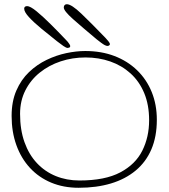

<svg xmlns="http://www.w3.org/2000/svg" viewBox="-20 -838 798 909"><path d="M352.5 51Q280.5 51 222 26.5Q163.5 2 121.8 -43.2Q80 -88.5 57.5 -151Q35 -213.5 35 -289Q35 -358 57.5 -409.5Q80 -461 117.5 -496.8Q155 -532.5 200.8 -554.5Q246.5 -576.5 294 -586.5Q341.5 -596.5 383.5 -596.5Q459.5 -596.5 521.8 -572.8Q584 -549 629 -505.5Q674 -462 698.2 -402.5Q722.5 -343 722.5 -271Q722.5 -191.5 696.8 -131.2Q671 -71 622.2 -30.5Q573.5 10 505.5 30.5Q437.5 51 352.5 51ZM356 16.5Q477 16.5 549.2 -21.8Q621.5 -60 653.8 -124.8Q686 -189.5 686 -268.5Q686 -341.5 662.8 -397.2Q639.5 -453 598 -490.5Q556.5 -528 502 -547Q447.5 -566 385 -566Q323 -566 267.2 -547.5Q211.5 -529 168.2 -494.2Q125 -459.5 100 -410Q75 -360.5 75 -299Q75 -223.5 96 -164.8Q117 -106 154.8 -65.8Q192.5 -25.5 244 -4.5Q295.5 16.5 356 16.5ZM300.5 -611Q293.5 -611 280.2 -620.2Q267 -629.5 249.5 -643Q211.5 -673 175.8 -702.5Q140 -732 117.2 -756.8Q94.5 -781.5 94.5 -797Q94.5 -803 98.2 -806Q102 -809 108.5 -809Q123 -809 152.8 -784.8Q182.5 -760.5 219.2 -724Q256 -687.5 291.5 -650Q296 -646 300.8 -640Q305.5 -634 309 -628.5Q312.5 -623 312.5 -619.5Q312.5 -614.5 308 -612.8Q303.5 -611 300.5 -611ZM489 -620.5Q483.5 -620.5 475.8 -624.5Q468 -628.5 458.5 -635.8Q449 -643 437.5 -652Q368 -710 325 -748.2Q282 -786.5 282 -802.5Q282 -809.5 285.8 -813.8Q289.5 -818 296.5 -818Q318.5 -818 365.5 -773Q412.5 -728 479 -659Q485.5 -652.5 493 -643Q500.5 -633.5 500.5 -629.5Q500.5 -626 497 -623.2Q493.5 -620.5 489 -620.5Z"/></svg>

Font: Gluten Thin
Style: Regular
Weight: 100
Designer: Tyler Finck
Foundry: Etcetera Type Company
Version: Version 1.300